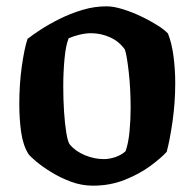

<svg xmlns="http://www.w3.org/2000/svg" viewBox="-20 -587 615 607"><path d="M274 0Q238 0 204.5 -12.5Q171 -25 142.5 -42.5Q114 -60 95 -76Q76 -92 70 -100Q53 -127 47 -168.5Q41 -210 41 -258Q41 -321 49 -377.5Q57 -434 67 -464Q82 -476 108 -493Q134 -510 168 -527Q202 -544 240 -555.5Q278 -567 317 -567Q339 -567 368 -558Q397 -549 425.5 -535.5Q454 -522 477 -507.5Q500 -493 511 -481Q523 -451 528.5 -409.5Q534 -368 534 -324Q534 -263 525.5 -203.5Q517 -144 507 -107Q490 -88 455.5 -62.5Q421 -37 374.5 -18.5Q328 0 274 0ZM308 -84Q326 -84 345 -90.5Q364 -97 377 -109Q386 -134 389.5 -171.5Q393 -209 393 -245Q393 -307 387 -359.5Q381 -412 375 -430Q357 -456 328 -469Q299 -482 268 -482Q251 -482 232 -477.5Q213 -473 197 -466Q188 -444 184 -401.5Q180 -359 180 -314Q180 -272 182.5 -234Q185 -196 189.5 -168Q194 -140 200 -131Q218 -109 248 -96.5Q278 -84 308 -84Z"/></svg>

Font: Texturina
Style: Bold
Weight: 700
Designer: Guillermo Torres Carreño
Foundry: Omnibus-Type
Version: Version 1.002; ttfautohint (v1.8.3)